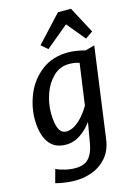

<svg xmlns="http://www.w3.org/2000/svg" viewBox="-154 -911 882 1239"><g transform="rotate(-15 287.0 -292.0)"><path d="M190.5 247.5Q169 247.5 142 244.8Q115 242 92.2 237.8Q69.5 233.5 59.5 229.5L83.5 141Q105.5 152.5 141 161.2Q176.5 170 211.5 170Q269.5 170 299.5 139Q329.5 108 341 47L366 -97.5Q335 -53.5 290 -22.8Q245 8 191.5 8Q114.5 8 76.5 -48.2Q38.5 -104.5 38.5 -202.5Q38.5 -287 74 -371.5Q109.5 -455 181.8 -509.5Q254 -564 358.5 -564Q384 -564 414.5 -559Q445 -554 471 -547L533 -564L450.5 40Q440.5 114.5 399 162Q358 208 303.2 227.8Q248.5 247.5 190.5 247.5ZM215.5 -73.5Q245 -73.5 274 -91.8Q303 -110 328.8 -139.8Q354.5 -169.5 374 -203.5L412.5 -479.5Q382 -490 344 -490Q282 -490 238 -447Q194 -404 172 -340.5Q150 -277 150 -214.5Q150 -176 156 -144Q162 -112 176.2 -92.8Q190.5 -73.5 215.5 -73.5ZM241 -617 198 -654 362 -831H449L543 -654L493 -620L392 -742Z"/></g></svg>

Font: Merriweather Sans Italic
Style: Regular
Weight: 400
Italic angle: -7.5°
Designer: Eben Sorkin
Foundry: Eben Sorkin
Version: Version 1.008; ttfautohint (v1.7.19-72a1) -l 8 -r 50 -G 200 